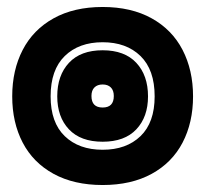

<svg xmlns="http://www.w3.org/2000/svg" viewBox="-20 -515 588 550"><path d="M15 -239Q15 -314 45 -372Q75 -430 133.5 -462.5Q192 -495 274 -495Q356 -495 414.5 -462.5Q473 -430 503 -372Q533 -314 533 -239Q533 -164 503 -106.5Q473 -49 414.5 -17Q356 15 274 15Q192 15 133.5 -17Q75 -49 45 -106.5Q15 -164 15 -239ZM423 -239Q423 -315 382.5 -354.5Q342 -394 274 -394Q206 -394 165.5 -354.5Q125 -315 125 -239Q125 -164 165.5 -125Q206 -86 274 -86Q342 -86 382.5 -125Q423 -164 423 -239ZM144 -239Q144 -299 177.5 -335Q211 -371 274 -371Q337 -371 370.5 -335Q404 -299 404 -239Q404 -180 370.5 -144.5Q337 -109 274 -109Q211 -109 177.5 -144.5Q144 -180 144 -239ZM306 -240Q306 -256 297.5 -264.5Q289 -273 274 -273Q259 -273 250.5 -264.5Q242 -256 242 -240Q242 -207 274 -207Q306 -207 306 -240Z"/></svg>

Font: Pridi
Style: Bold
Weight: 700
Designer: Katatrad Team
Foundry: CadsonDemak
Version: Version 1.001